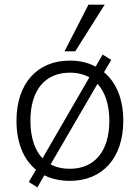

<svg xmlns="http://www.w3.org/2000/svg" viewBox="-20 -771 602 827"><path d="M281 8C421 8 511 -90 511 -251C511 -344 481 -416 428 -460L459 -513L422 -536L392 -484C360 -501 323 -510 281 -510C140 -510 51 -411 51 -251C51 -157 81 -84 135 -40L104 13L141 36L171 -16C203 0 240 8 281 8ZM281 -44C250 -44 222 -50 198 -63L400 -410C432 -375 451 -321 451 -251C451 -117 385 -44 281 -44ZM258 -550H304L431 -751H361ZM111 -251C111 -384 175 -458 281 -458C313 -458 341 -451 365 -438L163 -89C130 -124 111 -179 111 -251Z"/></svg>

Font: Poppy and Pepper Light
Style: Regular
Weight: 300
Designer: Thy Ha
Foundry: Thy Ha
Version: Version 0.001;Glyphs 3.2 (3227)